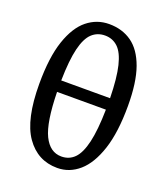

<svg xmlns="http://www.w3.org/2000/svg" viewBox="-138 -838 820 946"><g transform="rotate(20 272.0 -365.0)"><path d="M272 12Q169 12 108.5 -74.5Q48 -161 48 -348Q48 -487 77.5 -574Q107 -661 157.5 -701.5Q208 -742 272 -742Q341 -742 391 -706.5Q441 -671 468.5 -594.5Q496 -518 496 -394Q496 -256 466.5 -166Q437 -76 386.5 -32Q336 12 272 12ZM272 -682Q232 -682 204 -656Q176 -630 161 -568.5Q146 -507 144 -400H400Q398 -506 383 -567.5Q368 -629 340 -655.5Q312 -682 272 -682ZM272 -48Q313 -48 340.5 -76Q368 -104 383 -168Q398 -232 400 -340H144Q147 -181 179.5 -114.5Q212 -48 272 -48Z"/></g></svg>

Font: Source Serif 4 Caption
Style: Regular
Weight: 400
Designer: Frank Grießhammer
Foundry: Adobe Systems Incorporated
Version: Version 4.004;hotconv 1.0.117;makeotfexe 2.5.65602